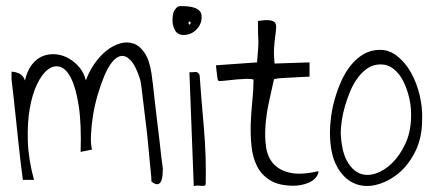

<svg xmlns="http://www.w3.org/2000/svg" viewBox="-20 -621 1464 643"><path d="M18.6 -380.9Q30.3 -380.9 43.9 -375Q57.6 -369.1 63.5 -351.6Q71.3 -384.8 87.4 -405.3Q103.5 -425.8 124.5 -433.6Q145.5 -441.4 168.5 -439Q191.4 -436.5 211.4 -424.8Q231.4 -413.1 246.6 -394.5Q261.7 -376 267.6 -351.6Q278.3 -381.8 296.4 -407.7Q314.5 -433.6 336.4 -451.2Q358.4 -468.8 382.3 -475.6Q406.2 -482.4 427.2 -475.1Q448.2 -467.8 464.4 -443.8Q480.5 -419.9 487.3 -375Q489.3 -362.3 492.2 -337.4Q495.1 -312.5 498.5 -281.2Q502 -250 506.3 -215.3Q510.7 -180.7 514.2 -149.4Q517.6 -118.2 520.5 -93.3Q523.4 -68.4 525.4 -56.6Q525.4 -46.9 524.4 -35.2Q523.4 -23.4 520 -15.1Q516.6 -6.8 509.3 -4.4Q502 -2 487.3 -12.7Q487.3 -24.4 484.4 -50.8Q481.4 -77.1 478.5 -111.8Q475.6 -146.5 471.2 -185.1Q466.8 -223.6 462.4 -257.8Q458 -292 455.1 -318.4Q452.1 -344.7 449.2 -355.5Q434.6 -400.4 418.5 -418Q402.3 -435.5 386.2 -433.6Q370.1 -431.6 355.5 -413.1Q340.8 -394.5 329.1 -366.2Q317.4 -337.9 307.1 -303.2Q296.9 -268.6 291.5 -234.4Q286.1 -200.2 284.7 -169.9Q283.2 -139.6 288.1 -120.1L250 -112.3Q252.9 -206.1 243.7 -266.1Q234.4 -326.2 218.3 -358.4Q202.1 -390.6 181.6 -397Q161.1 -403.3 141.1 -388.7Q121.1 -374 104.5 -339.8Q87.9 -305.7 79.6 -257.3Q71.3 -209 73.2 -148.4Q75.2 -87.9 93.8 -18.6H56.6Q56.6 -18.6 54.2 -37.1Q51.8 -55.7 48.3 -84.5Q44.9 -113.3 41 -149.9Q37.1 -186.5 33.2 -224.1Q29.3 -261.7 25.4 -296.4Q21.5 -331.1 18.6 -355.5Q18.6 -358.4 18.6 -368.7Q18.6 -378.9 18.6 -380.9Z M614.3 -378.9Q626 -378.9 634.3 -379.9Q642.6 -380.9 648.4 -370.1Q651.4 -326.2 655.3 -280.8Q659.2 -235.4 663.1 -189.5Q667 -143.6 668.5 -97.2Q669.9 -50.8 668.9 -6.8Q668.9 -1 666 0.5Q663.1 2 657.7 1.5Q652.3 1 645 0.5Q637.7 0 628.9 2ZM557.6 -553.7Q557.6 -560.5 558.6 -568.8Q559.6 -577.1 563 -584Q566.4 -590.8 571.8 -595.7Q577.1 -600.6 585 -600.6Q596.7 -600.6 608.4 -599.6Q620.1 -598.6 630.9 -595.2Q641.6 -591.8 648.4 -584.5Q655.3 -577.1 655.3 -563.5Q655.3 -540 637.7 -522Q620.1 -503.9 594.7 -503.9Q575.2 -503.9 566.4 -519Q557.6 -534.2 557.6 -553.7ZM614.3 -548.8Q611.3 -548.8 611.3 -543.9Q611.3 -539.1 614.3 -539.1Q618.2 -539.1 618.2 -543.9Q618.2 -548.8 614.3 -548.8Z M829.1 -354.5Q820.3 -357.4 805.2 -356.9Q790 -356.4 772.9 -355Q755.9 -353.5 740.2 -351.6Q724.6 -349.6 713.9 -349.6Q709 -349.6 707.5 -363.8Q706.1 -377.9 703.1 -402.3L840.8 -412.1Q843.8 -446.3 844.7 -460.9Q845.7 -475.6 845.2 -485.8Q844.7 -496.1 844.2 -509.3Q843.8 -522.5 843.8 -550.8Q869.1 -554.7 882.3 -553.2Q895.5 -551.8 900.4 -545.9Q905.3 -540 904.8 -528.8Q904.3 -517.6 901.9 -501Q899.4 -484.4 897.9 -460.9Q896.5 -437.5 899.4 -408.2L1016.6 -412.1V-364.3Q1008.8 -364.3 992.2 -363.3Q975.6 -362.3 956.5 -361.3Q937.5 -360.4 921.4 -359.4Q905.3 -358.4 897.5 -355.5Q889.6 -320.3 880.9 -280.3Q872.1 -240.2 869.1 -201.2Q866.2 -162.1 871.1 -128.4Q876 -94.7 895.5 -72.8Q915 -50.8 951.2 -42.5Q987.3 -34.2 1046.9 -47.9Q1044.9 -33.2 1035.6 -23.9Q1026.4 -14.6 1014.2 -9.3Q1002 -3.9 988.3 -1.5Q974.6 1 963.9 1Q914.1 1 884.8 -17.1Q855.5 -35.2 840.8 -64.5Q826.2 -93.8 822.3 -131.3Q818.4 -168.9 819.8 -208Q821.3 -247.1 825.2 -285.2Q829.1 -323.2 829.1 -354.5Z M1085 -178.7Q1085 -201.2 1088.9 -231Q1092.8 -260.7 1101.6 -291Q1110.4 -321.3 1123.5 -350.6Q1136.7 -379.9 1155.3 -402.8Q1173.8 -425.8 1198.2 -439.9Q1222.7 -454.1 1252.9 -454.1Q1284.2 -454.1 1311 -432.6Q1337.9 -411.1 1356.9 -377Q1376 -342.8 1385.7 -300.8Q1395.5 -258.8 1393.6 -218.8Q1393.6 -160.2 1371.1 -114.3Q1348.6 -68.4 1314 -40Q1279.3 -11.7 1239.7 -2Q1200.2 7.8 1165.5 -7.3Q1130.9 -22.5 1107.9 -64.5Q1085 -106.4 1085 -178.7ZM1121.1 -174.8Q1124 -115.2 1141.6 -83Q1159.2 -50.8 1184.1 -40.5Q1209 -30.3 1238.3 -40Q1267.6 -49.8 1293 -74.7Q1318.4 -99.6 1336.4 -137.2Q1354.5 -174.8 1356.4 -221.7Q1358.4 -256.8 1351.1 -290Q1343.8 -323.2 1330.6 -349.1Q1317.4 -375 1298.3 -390.1Q1279.3 -405.3 1254.9 -405.3Q1231.4 -405.3 1212.9 -393.6Q1194.3 -381.8 1179.2 -361.8Q1164.1 -341.8 1153.3 -316.4Q1142.6 -291 1135.3 -265.6Q1127.9 -240.2 1124.5 -216.3Q1121.1 -192.4 1121.1 -174.8Z"/></svg>

Font: Annie Use Your Telescope
Style: Regular
Weight: 400
Designer: Kimberly Geswein
Foundry: Kimberly Geswein
Version: Version 1.002 2001